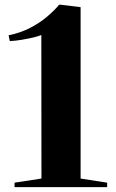

<svg xmlns="http://www.w3.org/2000/svg" viewBox="-20 -772 477 792"><path d="M151 -35.5 150.5 -627.5Q138.5 -622.5 116.5 -617.2Q94.5 -612 69 -607.8Q43.5 -603.5 20.5 -602.5L15.5 -626.5Q63.5 -636 103.8 -656.8Q144 -677.5 174.2 -703.2Q204.5 -729 224 -752.5H230L312.5 -742.5V-35.5L422 -18.5V0H40V-18.5Z"/></svg>

Font: Merriweather 144pt
Style: Bold
Weight: 700
Version: Version 2.100